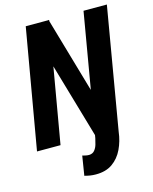

<svg xmlns="http://www.w3.org/2000/svg" viewBox="-134 -800 877 1102"><g transform="rotate(-15 304.5 -248.5)"><path d="M127.4 -710.9H266.6L143.6 0H3.9ZM160.2 -656.7 263.2 -712.4 453.6 -54.2 351.1 0ZM470.7 -710.9H609.4L485.8 12.7Q479.5 66.4 457.3 113Q435.1 159.7 395.5 187.5Q356 215.3 295.9 214.8Q278.8 214.8 262.5 212.2Q246.1 209.5 230 205.1L248.5 89.8Q258.3 92.8 268.3 94.7Q278.3 96.7 288.6 96.7Q309.6 95.7 321 81.5Q332.5 67.4 337.9 48.3Q343.3 29.3 346.7 13.2Z"/></g></svg>

Font: Roboto Condensed
Style: Bold Italic
Weight: 700
Italic angle: -12°
Designer: Christian Robertson
Foundry: Google
Version: Version 3.0